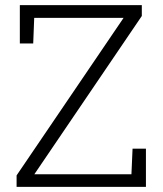

<svg xmlns="http://www.w3.org/2000/svg" viewBox="-20 -731 636 751"><path d="M44.9 0V-44.9L463.4 -661.1H113.8L109.9 -561H57.6V-710.9H534.7V-668.5L114.3 -49.3H494.1L498.5 -149.4H550.8V0Z"/></svg>

Font: TypoPRO Roboto Slab
Style: Light
Weight: 300
Designer: Google
Version: Version 1.100263; 2013; ttfautohint (v0.94.20-1c74) -l 8 -r 